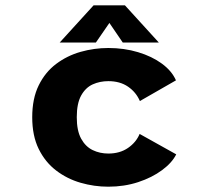

<svg xmlns="http://www.w3.org/2000/svg" viewBox="-20 -693 750 724"><path d="M644.5 -111Q629 -79.5 591.2 -51.5Q553.5 -23.5 501 -6.2Q448.5 11 388.5 11Q335 11 284 -3.8Q233 -18.5 191.8 -50Q150.5 -81.5 126 -131.2Q101.5 -181 101.5 -251Q101.5 -321.5 126 -371.2Q150.5 -421 191.8 -452Q233 -483 284 -497.5Q335 -512 388.5 -512Q448.5 -512 500.8 -496.2Q553 -480.5 590.5 -453Q628 -425.5 643.5 -390L507.5 -312Q493 -345.5 462.8 -366.2Q432.5 -387 388.5 -387Q356.5 -387 329.5 -374.8Q302.5 -362.5 286 -332.8Q269.5 -303 269.5 -251Q269.5 -200 286 -170Q302.5 -140 329.5 -127Q356.5 -114 388.5 -114Q432 -114 462.8 -135.2Q493.5 -156.5 506.5 -188ZM579 -532.5H443L392.5 -606.5L341.5 -532.5H205L333 -673H451Z"/></svg>

Font: League Mono
Style: Bold
Weight: 700
Width: 6
Designer: Tyler Finck
Foundry: The League of Moveable Type / Tyler Finck
Version: Version 2.300;RELEASE